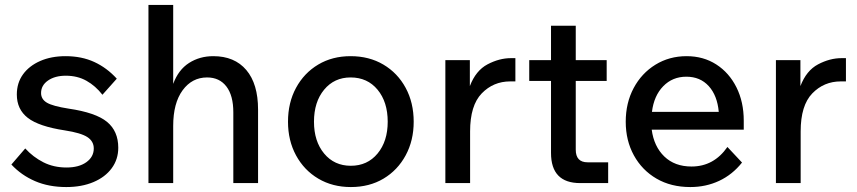

<svg xmlns="http://www.w3.org/2000/svg" viewBox="-20 -740 3463 776"><path d="M26 -75 82 -140Q114 -105 155.5 -84Q197 -63 249 -63Q299 -63 329 -84.5Q359 -106 359 -140Q359 -169 333 -186Q307 -203 242 -213Q137 -229 92.5 -263.5Q48 -298 48 -358Q48 -405 73 -439.5Q98 -474 142.5 -493.5Q187 -513 245 -513Q310 -513 361 -489.5Q412 -466 452 -422L394 -357Q366 -393 329.5 -413.5Q293 -434 246 -434Q202 -434 174 -414.5Q146 -395 146 -364Q146 -339 169.5 -325Q193 -311 257 -301Q367 -285 412.5 -247.5Q458 -210 458 -143Q458 -96 431.5 -60Q405 -24 357.5 -4Q310 16 248 16Q177 16 121.5 -8Q66 -32 26 -75Z M1023 0H923V-286Q923 -354 895 -390.5Q867 -427 817 -427Q756 -427 718 -375Q680 -323 680 -231V0H580V-720H680V-401Q701 -458 744 -485.5Q787 -513 842 -513Q928 -513 975.5 -457Q1023 -401 1023 -297Z M1398 16Q1324 16 1266.5 -18Q1209 -52 1176.5 -112Q1144 -172 1144 -248Q1144 -325 1176.5 -385Q1209 -445 1266 -479Q1323 -513 1397 -513Q1472 -513 1529.5 -479Q1587 -445 1619.5 -385Q1652 -325 1652 -248Q1652 -172 1619.5 -112Q1587 -52 1530 -18Q1473 16 1398 16ZM1398 -70Q1465 -70 1506 -119.5Q1547 -169 1547 -248Q1547 -328 1506 -377.5Q1465 -427 1397 -427Q1331 -427 1290 -377.5Q1249 -328 1249 -248Q1249 -169 1290 -119.5Q1331 -70 1398 -70Z M2063 -505V-411H2042Q1974 -411 1927 -362.5Q1880 -314 1880 -209V0H1780V-497H1879V-392Q1903 -455 1950.5 -480Q1998 -505 2045 -505Z M2438 0H2325Q2207 0 2207 -122V-413H2119V-497H2207V-636H2307V-497H2432V-413H2307V-135Q2307 -84 2355 -84H2438Z M2920 -146 2979 -83Q2940 -34 2886.5 -9Q2833 16 2770 16Q2692 16 2633.5 -18Q2575 -52 2542 -112Q2509 -172 2509 -248Q2509 -324 2541 -384Q2573 -444 2629 -478.5Q2685 -513 2755 -513Q2823 -513 2875 -479.5Q2927 -446 2956.5 -387Q2986 -328 2986 -252V-216H2614Q2623 -148 2665 -107.5Q2707 -67 2775 -67Q2865 -67 2920 -146ZM2754 -430Q2698 -430 2660.5 -391.5Q2623 -353 2615 -288H2885Q2879 -354 2844.5 -392Q2810 -430 2754 -430Z M3399 -505V-411H3378Q3310 -411 3263 -362.5Q3216 -314 3216 -209V0H3116V-497H3215V-392Q3239 -455 3286.5 -480Q3334 -505 3381 -505Z"/></svg>

Font: Wix Madefor Text Medium
Style: Regular
Weight: 500
Designer: Dalton Maag Ltd
Foundry: Dalton Maag Ltd
Version: Version 3.100